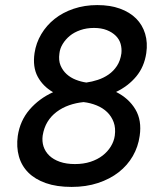

<svg xmlns="http://www.w3.org/2000/svg" viewBox="-20 -728 630 756"><path d="M262 8Q203 8 160.5 -7Q118 -22 91.5 -48.5Q65 -75 54.5 -112Q44 -149 50 -193Q59 -253 96.5 -296.5Q134 -340 189 -365Q149 -388 128.5 -426Q108 -464 116 -519Q122 -559 142.5 -593.5Q163 -628 195 -653.5Q227 -679 270 -693.5Q313 -708 363 -708Q414 -708 452.5 -694Q491 -680 516 -655Q541 -630 551.5 -595Q562 -560 556 -519Q548 -465 516.5 -427Q485 -389 437 -366Q487 -341 513 -297.5Q539 -254 530 -193Q524 -150 503 -113.5Q482 -77 447.5 -50Q413 -23 366 -7.5Q319 8 262 8ZM275 -82Q309 -82 336.5 -91Q364 -100 384 -115.5Q404 -131 416.5 -151.5Q429 -172 432 -194Q436 -224 427.5 -247Q419 -270 402 -286.5Q385 -303 360.5 -313Q336 -323 309 -326Q279 -323 252 -313.5Q225 -304 203 -287.5Q181 -271 167 -248Q153 -225 148 -194Q145 -171 151.5 -151Q158 -131 174 -115.5Q190 -100 215.5 -91Q241 -82 275 -82ZM320 -403Q342 -406 365 -413.5Q388 -421 407.5 -434.5Q427 -448 440.5 -468.5Q454 -489 458 -518Q460 -537 455 -555Q450 -573 436 -587Q422 -601 400.5 -609.5Q379 -618 350 -618Q321 -618 296.5 -609.5Q272 -601 255 -587Q238 -573 227 -555Q216 -537 214 -518Q210 -490 218.5 -470Q227 -450 242.5 -436Q258 -422 278.5 -414Q299 -406 320 -403Z"/></svg>

Font: Retni Sans Medium
Style: Italic
Weight: 500
Italic angle: -8°
Designer: Vitaly Kuzmin
Foundry: ParaType Ltd.
Version: Version 1.00;June 10, 2019;FontCreator 11.5.0.2425 64-bit; t